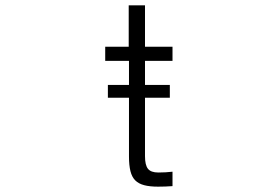

<svg xmlns="http://www.w3.org/2000/svg" viewBox="-20 -651 1040 719"><path d="M626 46Q612 47 599 47.5Q586 48 572 48Q541 48 520 42.5Q499 37 486.5 24.5Q474 12 468.5 -10Q463 -32 463 -65V-285H384V-333H463V-423H374V-476H462V-631H523V-476H626V-423H523V-333H616V-285H523V-66Q523 -33 534 -19Q545 -5 573 -5Q600 -5 626 -8Z"/></svg>

Font: NanumGothicCoding
Style: Regular
Weight: 400
Monospace: yes
Designer: Kwon Bruce; Nicolas Noh; Sung-woo Choi; Go-un Cha; Soo-hyun Park;
Foundry: NHN Corporation
Version: Version 2.000;PS 1;hotconv 1.0.49;makeotf.lib2.0.14853